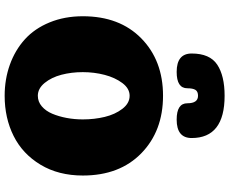

<svg xmlns="http://www.w3.org/2000/svg" viewBox="-102 -900 1008 845"><g transform="rotate(90 402.5 -478.0)"><path d="M402 -140Q428 -140 448.5 -157.5Q469 -175 481 -203.5Q493 -232 499.5 -266.5Q506 -301 506 -338Q506 -389 495 -434.5Q484 -480 459.5 -512Q435 -544 402 -544Q370 -544 346 -512Q322 -480 310 -434Q298 -388 298 -338Q298 -288 309.5 -244Q321 -200 345.5 -170Q370 -140 402 -140ZM402 6Q329 6 265 -17Q201 -40 153.5 -83Q106 -126 79 -192Q52 -258 52 -338Q52 -500 149.5 -595.5Q247 -691 402 -691Q557 -691 655 -595.5Q753 -500 753 -338Q753 -231 705.5 -152Q658 -73 579 -33.5Q500 6 402 6ZM402 -845Q435 -845 435 -798Q435 -751 507 -751Q588 -751 588 -817Q588 -962 402 -962Q314 -962 265 -929.5Q216 -897 216 -817Q216 -751 297 -751Q369 -751 369 -798Q369 -822 376 -833.5Q383 -845 402 -845Z"/></g></svg>

Font: Coiny
Style: Regular
Weight: 400
Version: Version 001.001